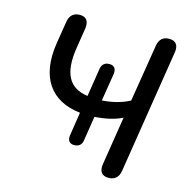

<svg xmlns="http://www.w3.org/2000/svg" viewBox="-106 -813 894 920"><g transform="rotate(15 341.0 -352.5)"><path d="M512 7C542 7 562 -9 567 -42L664 -655C670 -691 656 -712 622 -712C592 -712 573 -696 568 -663L522 -379C481 -357 433 -346 386 -343L408 -480C412 -506 400 -521 377 -521C354 -521 340 -510 336 -486L314 -346C220 -359 184 -425 204 -554L220 -655C225 -691 212 -712 179 -712C149 -712 129 -696 124 -663L106 -551C79 -377 153 -275 300 -259L282 -142C278 -117 290 -102 312 -102C335 -102 350 -113 353 -137L372 -258C423 -261 472 -272 508 -290L470 -50C464 -13 479 7 512 7Z"/></g></svg>

Font: SN Pro Medium
Style: Italic
Weight: 400
Italic angle: -9°
Designer: Tobias Whetton
Foundry: Supernotes
Version: Version 1.001;Glyphs 3.2 (3249)